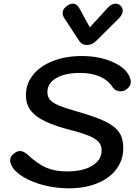

<svg xmlns="http://www.w3.org/2000/svg" viewBox="-20 -1015 752 1045"><path d="M43 -114Q35 -130 35 -142Q35 -164 58 -181Q73 -193 89 -193Q108 -193 131 -173Q184 -123 231.5 -102.5Q279 -82 344 -82Q431 -82 482 -113Q533 -144 533 -196Q533 -223 518.5 -240.5Q504 -258 469.5 -273.5Q435 -289 369 -306Q278 -329 224 -355.5Q170 -382 145.5 -416Q121 -450 121 -497Q121 -559 160 -607.5Q199 -656 268 -683Q337 -710 425 -710Q520 -710 593.5 -677.5Q667 -645 687 -593Q692 -580 692 -570Q692 -543 663 -525Q650 -518 636 -518Q609 -518 594 -539Q543 -618 415 -618Q334 -618 286 -590Q238 -562 238 -514Q238 -489 251.5 -472.5Q265 -456 299 -441.5Q333 -427 400 -408Q499 -380 552.5 -354Q606 -328 628.5 -294.5Q651 -261 651 -210Q651 -145 614 -95Q577 -45 509.5 -17.5Q442 10 355 10Q286 10 220.5 -6.5Q155 -23 107.5 -51.5Q60 -80 43 -114ZM412 -791 329 -918Q321 -931 321 -943Q321 -968 346 -984Q362 -995 376 -995Q399 -995 412 -970L469 -866L564 -970Q586 -995 609 -995Q624 -995 635 -985Q648 -973 648 -957Q648 -938 629 -917L502 -791Q481 -770 453 -770Q426 -770 412 -791Z"/></svg>

Font: Kodchasan SemiBold
Style: Italic
Weight: 600
Italic angle: -10°
Version: Version 1.000; ttfautohint (v1.6)